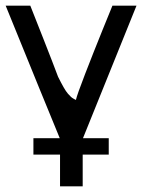

<svg xmlns="http://www.w3.org/2000/svg" viewBox="-20 -492 506 678"><path d="M0 -472H87Q97 -447 133 -355.5Q169 -264 185 -221Q196 -199 204.5 -184Q213 -169 220 -161Q227 -153 231 -149.5Q235 -146 240.5 -143Q246 -140 248 -139Q252 -157 281 -232Q310 -307 342 -386Q374 -465 377 -472H462L273 -4H364V54H272V166H192V54H98V-4H191Q141 -125 0 -472Z"/></svg>

Font: Coval
Style: Light
Weight: 300
Foundry: Context Ltd
Version: Version 001.000